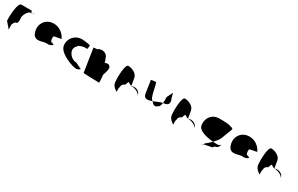

<svg xmlns="http://www.w3.org/2000/svg" viewBox="227 -2081 5666 3654"><g transform="rotate(30 3060.0 -253.5)"><path d="M6 -145 119 -14C120 -6 108 -135 119 -135C128 -142 134 -194 179 -201C209 -201 216 -258 207 -318C198 -378 265 -501 321 -501C321 -501 326 -502 334 -503C329 -520 320 -546 314 -546C314 -546 172 -547 90 -547C10 -547 -1 -225 6 -145ZM334 -503C336 -498 337 -494 337 -491C337 -494 342 -500 350 -505C344 -504 339 -504 334 -503ZM350 -505C379 -510 417 -517 390 -517C374 -517 360 -511 350 -505Z M587 -196C650 -52 810 -160 876 -148C927 -144 972 -152 1002 -191C994 -193 958 -212 959 -217C941 -188 901 -257 921 -330C931 -340 1090 -358 1078 -368C1010 -506 867 -570 735 -535C590 -493 524 -341 587 -196ZM959 -218V-217ZM1003 -192 1002 -191C1004 -191 1004 -191 1003 -190Z M1179 -272C1203 -118 1539 0 1611 -11C1666 -22 1685 -52 1677 -52L1548 -114C1492 -114 1420 -150 1385 -210C1342 -270 1352 -346 1402 -382C1397 -416 1511 -445 1544 -445C1578 -445 1602 -441 1600 -452C1598 -462 1612 -530 1604 -530C1604 -530 1482 -554 1424 -554C1269 -554 1155 -428 1179 -272Z M1765 -14C1766 -6 2101 0 2111 0C2121 0 2106 -152 2105 -159C2101 -184 2123 -209 2138 -290C2154 -371 2107 -412 2031 -386C2025 -386 2020 -383 2016 -378C2007 -416 1996 -454 1991 -454C1964 -568 1855 -586 1773 -544L1774 -536C1774 -532 1685 -529 1686 -525Z M2375 -149C2387 -68 2489 -14 2489 -14C2490 -6 2482 -112 2493 -112C2494 -171 2521 -200 2548 -208C2578 -208 2581 -314 2589 -261C2578 -331 2626 -256 2675 -254C2671 -281 2659 -346 2649 -409C2634 -510 2507 -556 2437 -556C2367 -556 2360 -250 2375 -149ZM2675 -254C2677 -246 2679 -242 2680 -241C2681 -237 2678 -246 2688 -254ZM2688 -254C2744 -250 2859 -215 2869 -149L2866 -170C2857 -228 2795 -264 2731 -264C2707 -264 2695 -259 2688 -254Z M2982 -260C2998 -158 3083 -171 3172 -204C3171 -206 3168 -209 3167 -211C3129 -211 3092 -366 3084 -416C3083 -424 3055 -552 3044 -552C3034 -552 2939 -546 2940 -538C2940 -538 2970 -340 2982 -260ZM3172 -204C3218 -139 3270 -127 3310 -176C3336 -176 3352 -221 3360 -274C3316 -270 3242 -230 3172 -204ZM3360 -274H3367C3462 -282 3491 -322 3467 -408C3456 -408 3427 -546 3428 -538L3361 -403C3366 -370 3366 -319 3360 -274Z M3620 -149C3632 -68 3734 -14 3734 -14C3735 -6 3727 -112 3738 -112C3739 -171 3766 -200 3793 -208C3823 -208 3826 -314 3834 -261C3823 -331 3871 -256 3920 -254C3916 -281 3904 -346 3894 -409C3879 -510 3752 -556 3682 -556C3612 -556 3605 -250 3620 -149ZM3920 -254C3922 -246 3924 -242 3925 -241C3926 -237 3923 -246 3933 -254ZM3933 -254C3989 -250 4104 -215 4114 -149L4111 -170C4102 -228 4040 -264 3976 -264C3952 -264 3940 -259 3933 -254Z M4206 -274C4224 -158 4421 -122 4553 -111C4595 -154 4633 -201 4656 -246L4753 -504C4760 -504 4727 -512 4725 -522C4723 -533 4717 -530 4710 -522C4669 -552 4561 -554 4437 -554C4281 -554 4182 -428 4206 -274ZM4406 26C4390 76 4391 62 4415 24ZM4415 24 4584 -10C4596 6 4609 -52 4648 -52C4676 -60 4714 -84 4714 -146C4709 -124 4689 -113 4655 -106C4636 -106 4598 -107 4553 -111C4515 -72 4475 -36 4437 -8C4428 4 4421 15 4415 24Z M4887 -196C4950 -52 5110 -160 5176 -148C5227 -144 5272 -152 5302 -191C5294 -193 5258 -212 5259 -217C5241 -188 5201 -257 5221 -330C5231 -340 5390 -358 5378 -368C5310 -506 5167 -570 5035 -535C4890 -493 4824 -341 4887 -196ZM5259 -218V-217ZM5303 -192 5302 -191C5304 -191 5304 -191 5303 -190Z M5518 -149C5530 -68 5632 -14 5632 -14C5633 -6 5625 -112 5636 -112C5637 -171 5664 -200 5691 -208C5721 -208 5724 -314 5732 -261C5721 -331 5769 -256 5818 -254C5814 -281 5802 -346 5792 -409C5777 -510 5650 -556 5580 -556C5510 -556 5503 -250 5518 -149ZM5818 -254C5820 -246 5822 -242 5823 -241C5824 -237 5821 -246 5831 -254ZM5831 -254C5887 -250 6002 -215 6012 -149L6009 -170C6000 -228 5938 -264 5874 -264C5850 -264 5838 -259 5831 -254Z"/></g></svg>

Font: Ampere
Style: SCRevIta
Weight: 400
Version: Version 1